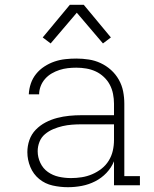

<svg xmlns="http://www.w3.org/2000/svg" viewBox="-20 -772 640 800"><path d="M263 8Q231 8 199.5 1Q168 -6 143.5 -26Q119 -46 106.5 -76Q94 -106 94 -138Q94 -164 102.5 -188.5Q111 -213 129 -231.5Q147 -250 170 -262Q193 -274 218 -280.5Q243 -287 268.5 -289.5Q294 -292 320 -292H455V-340Q455 -360 451 -380.5Q447 -401 437.5 -419Q428 -437 412.5 -451.5Q397 -466 378.5 -474.5Q360 -483 339.5 -486.5Q319 -490 298 -490Q280 -490 262.5 -488Q245 -486 228 -480.5Q211 -475 195.5 -466Q180 -457 168 -443.5Q156 -430 149.5 -413Q143 -396 143 -379H100Q101 -402 108.5 -424Q116 -446 130.5 -464Q145 -482 165 -495Q185 -508 207 -515.5Q229 -523 252 -525.5Q275 -528 298 -528Q324 -528 350 -524Q376 -520 399.5 -509Q423 -498 442.5 -480.5Q462 -463 475 -440Q488 -417 493 -391.5Q498 -366 498 -340V-38H563V0H455V-100Q444 -73 423.5 -51.5Q403 -30 376.5 -16.5Q350 -3 321 2.5Q292 8 263 8ZM276 -30Q298 -30 320.5 -33.5Q343 -37 364 -46Q385 -55 403 -69Q421 -83 433 -102.5Q445 -122 450 -144Q455 -166 455 -189V-254H320Q300 -254 280 -252.5Q260 -251 240.5 -246.5Q221 -242 202 -234Q183 -226 167.5 -213Q152 -200 144.5 -181Q137 -162 137 -142Q137 -117 148 -93.5Q159 -70 179.5 -55.5Q200 -41 225 -35.5Q250 -30 276 -30ZM191 -591 158 -616 271 -752H329L442 -616L409 -591L300 -719Z"/></svg>

Font: Iosevka Etoile Extralight
Style: Regular
Weight: 200
Designer: Belleve Invis
Foundry: Belleve Invis
Version: Version 22.1.2; ttfautohint (v1.8.4)